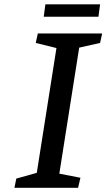

<svg xmlns="http://www.w3.org/2000/svg" viewBox="-20 -895 507 915"><path d="M352.1 0H48.8L57.6 -43.9L155.3 -71.3L249 -666L150.4 -690.4L160.2 -735.4H466.8L457 -690.4L357.4 -668L262.7 -67.4L363.3 -47.9ZM196.3 -874.5H457L449.2 -815.4H188.5Z"/></svg>

Font: Neuton
Style: Italic
Weight: 400
Italic angle: -9°
Designer: Brian M Zick
Version: Version 1.32